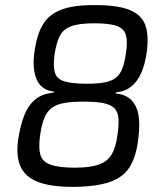

<svg xmlns="http://www.w3.org/2000/svg" viewBox="-20 -720 646 750"><path d="M354 -700Q443 -700 489 -680Q535 -660 548.5 -619.5Q562 -579 553 -515Q547 -471 532.5 -437Q518 -403 494 -383Q470 -363 433 -359L431 -355Q473 -351 495 -327Q517 -303 522 -263Q527 -223 519 -169Q511 -107 486.5 -67.5Q462 -28 410 -9.5Q358 9 265 10Q178 10 128 -9.5Q78 -29 60 -70Q42 -111 51 -175Q59 -228 74 -267.5Q89 -307 116.5 -330.5Q144 -354 189 -358L191 -362Q141 -368 123 -410Q105 -452 115 -521Q124 -584 147 -623.5Q170 -663 219 -682Q268 -701 354 -700ZM306 -323Q260 -323 230 -317.5Q200 -312 181.5 -298Q163 -284 152.5 -257.5Q142 -231 136 -187Q130 -141 138 -114.5Q146 -88 178 -76.5Q210 -65 273 -65Q333 -65 367 -77.5Q401 -90 417 -118Q433 -146 439 -194Q445 -234 442.5 -259.5Q440 -285 425.5 -298.5Q411 -312 382 -317.5Q353 -323 306 -323ZM348 -629Q289 -629 258 -617.5Q227 -606 213.5 -579.5Q200 -553 193 -507Q187 -461 194.5 -436Q202 -411 232 -402Q262 -393 320 -393Q363 -393 390.5 -398.5Q418 -404 434 -417.5Q450 -431 458.5 -454Q467 -477 472 -513Q479 -557 472 -582.5Q465 -608 436.5 -618.5Q408 -629 348 -629Z"/></svg>

Font: Exo 2
Style: Italic
Weight: 400
Italic angle: -8°
Designer: Natanael Gama
Foundry: Natanael Gama
Version: Version 2.010